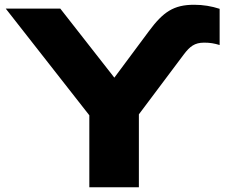

<svg xmlns="http://www.w3.org/2000/svg" viewBox="-20 -786 967 806"><path d="M563 0V-306L752 -558C777 -591 797 -607 837 -607C861 -607 879 -604 902 -597V-749C868 -760 833 -766 795 -766C709 -766 665 -736 605 -655L460 -460L233 -750H4L355 -302V0Z"/></svg>

Font: Bounded
Style: Bold
Weight: 700
Designer: Vlad Churkin
Version: Version 3.0